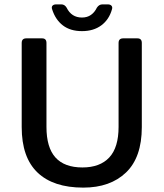

<svg xmlns="http://www.w3.org/2000/svg" viewBox="-20 -842 746 876"><path d="M360 14Q223 14 151 -55Q79 -124 79 -262V-646Q79 -667 100 -667H172Q192 -667 192 -646V-263Q192 -169 233 -123.5Q274 -78 356 -78Q436 -78 478.5 -123.5Q521 -169 521 -263V-646Q521 -667 542 -667H607Q627 -667 627 -646V-262Q627 -124 555 -55Q483 14 360 14ZM354 -700Q301 -700 267 -726Q233 -752 218 -799Q214 -810 219.5 -816Q225 -822 236 -822H260Q275 -822 284 -807Q306 -762 354 -762Q378 -762 395 -774Q412 -786 422 -807Q432 -822 447 -822H472Q483 -822 488.5 -816Q494 -810 491 -800Q478 -753 442.5 -726.5Q407 -700 354 -700Z"/></svg>

Font: Pitagon Sans Medium
Style: Regular
Weight: 500
Designer: Travis Tran
Foundry: Pitagon
Version: Version 1.001; ttfautohint (v1.8.4.7-5d5b);gftools[0.9.26]